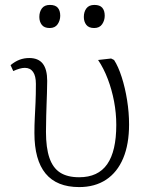

<svg xmlns="http://www.w3.org/2000/svg" viewBox="-20 -747 594 781"><path d="M302 14Q211 14 165.5 -41Q120 -96 120 -206Q120 -238 121.5 -267Q123 -296 124.5 -329Q126 -362 126 -406Q126 -438 114.5 -454.5Q103 -471 81 -471Q71 -471 59 -467.5Q47 -464 34 -458L23 -482Q41 -497 59.5 -504Q78 -511 99 -511Q136 -511 154 -488Q172 -465 172 -418Q172 -390 171 -368Q170 -346 169.5 -324.5Q169 -303 168 -276Q167 -249 167 -211Q167 -146 181 -105Q195 -64 224.5 -45Q254 -26 302 -26Q379 -26 416 -79Q453 -132 453 -239Q453 -287 444 -334.5Q435 -382 418.5 -425.5Q402 -469 379 -503L432 -509L444 -503Q461 -477 475 -433.5Q489 -390 497 -339.5Q505 -289 505 -241Q505 -160 481 -103Q457 -46 411.5 -16Q366 14 302 14ZM363 -633Q341 -633 331 -646Q321 -659 321 -678Q321 -699 331.5 -713Q342 -727 364 -727Q386 -727 396 -715.5Q406 -704 406 -683Q406 -664 395.5 -648.5Q385 -633 363 -633ZM182 -633Q160 -633 150 -646Q140 -659 140 -678Q140 -699 150.5 -713Q161 -727 183 -727Q205 -727 215 -715.5Q225 -704 225 -683Q225 -664 214.5 -648.5Q204 -633 182 -633Z"/></svg>

Font: Literata ExtraLight
Style: Regular
Weight: 250
Designer: Latin by Veronika Burian and Jose Scaglione. Greek by Irene Vlachou. Cyrillic by Vera Evstafieva.
Foundry: TypeTogether
Version: Version 3.103;gftools[0.9.29]